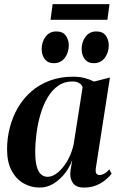

<svg xmlns="http://www.w3.org/2000/svg" viewBox="-20 -878 562 910"><path d="M434.5 -83Q431.5 -63 436.5 -55.8Q441.5 -48.5 452 -48.5Q462 -48.5 474 -54.8Q486 -61 498 -75.5L509 -54.5Q498 -40 479 -24.5Q460 -9 434.8 1Q409.5 11 378 11Q339.5 11 324.5 -12.2Q309.5 -35.5 314 -68L322.5 -120.5Q312 -88.5 289 -58.2Q266 -28 235 -8.5Q204 11 168 11Q127 11 91.8 -9Q56.5 -29 35 -69.2Q13.5 -109.5 13.5 -170.5Q13.5 -224 26.8 -274.5Q40 -325 65.5 -368.5Q91 -412 128.8 -444.8Q166.5 -477.5 216.2 -496Q266 -514.5 326.5 -514.5Q356.5 -514.5 380.8 -508.2Q405 -502 426 -491.5L501 -510.5ZM371.5 -464.5Q368.5 -475 356.2 -483.5Q344 -492 323.5 -492Q284.5 -492 255.2 -471.2Q226 -450.5 205.2 -415.2Q184.5 -380 171.8 -336.2Q159 -292.5 153 -246.2Q147 -200 147 -158Q147 -112.5 154.8 -86.8Q162.5 -61 175.8 -50.5Q189 -40 205.5 -40Q223.5 -40 241.8 -51.5Q260 -63 277.2 -83.8Q294.5 -104.5 308 -132.5Q321.5 -160.5 329 -193.5ZM234 -578.5Q207 -578.5 192.2 -597.8Q177.5 -617 177.5 -646Q177.5 -679.5 196.2 -704.2Q215 -729 247 -729Q278 -729 292 -709Q306 -689 306 -664Q306 -628.5 287 -603.5Q268 -578.5 234 -578.5ZM423.5 -578.5Q396.5 -578.5 381.8 -597.8Q367 -617 367 -646Q367 -679.5 385.8 -704.2Q404.5 -729 436.5 -729Q467.5 -729 481.5 -709Q495.5 -689 495.5 -664Q495.5 -628.5 476.5 -603.5Q457.5 -578.5 423.5 -578.5ZM229.5 -858.5H499L489 -784H219.5Z"/></svg>

Font: Merriweather 144pt SemiBold
Style: Italic
Weight: 600
Italic angle: -7.8°
Version: Version 2.101